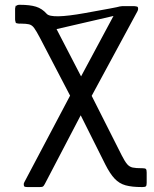

<svg xmlns="http://www.w3.org/2000/svg" viewBox="-20 -571 639 796"><path d="M144.9 204.5H94.1Q84.2 204.5 81.3 202.4Q78.5 200.3 78.5 193.2Q78.5 190.3 79 188.7Q79.5 187.1 81.3 183.6L296.2 -223H335.2L485.1 73.9Q497.5 98.4 507.1 109.6Q516.7 120.7 530 123.6Q543.3 126.4 567.5 126.4H570.3Q581.7 126.4 584.9 129.6Q588.1 132.8 588.1 144.2V186.8Q588.1 198.2 584.9 201.3Q581.7 204.5 570.3 204.5H567.5Q527 204.5 500.7 197.3Q474.4 190 455.3 169.7Q436.1 149.5 416.2 110.1L314.6 -93L165.8 191.8Q161.2 200.3 158 202.4Q154.8 204.5 144.9 204.5ZM283.4 -149.9 145.6 -414.1Q130.7 -442.5 121.6 -454.9Q112.6 -467.3 100.3 -470.2Q88.1 -473 68.5 -473Q49 -473 45.8 -476.2Q42.6 -479.4 42.6 -512.1Q42.6 -544.7 45.8 -547.9Q49 -551.1 63.2 -473H60.4Q51.8 -473 47.2 -477.6Q42.6 -482.2 42.6 -490.8V-533.4Q42.6 -541.9 47.2 -546.5Q51.8 -551.1 60.4 -551.1H63.2Q103.7 -551.1 129.1 -543.3Q154.5 -535.5 173.7 -513.7Q192.8 -491.8 331.5 -516.7Q470.2 -541.5 473.5 -543.5Q476.9 -545.5 511.9 -545.5Q546.9 -545.5 549.7 -543.1Q552.6 -540.8 552.6 -535.9Q552.6 -530.9 552 -529.3Q551.5 -527.7 214.5 -450.3L316.1 -254.3L465.6 -533Q472.3 -545.5 486.5 -545.5H536.9Q544.4 -545.5 548.5 -542.3Q552.6 -539.1 552.6 -533.7Q552.6 -529.8 549.7 -524.1L347.3 -149.9Z"/></svg>

Font: DeltaSans
Style: Regular
Weight: 400
Designer: Rasmus Andersson
Foundry: rsms
Version: Version 3.012